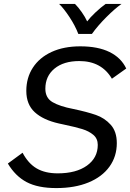

<svg xmlns="http://www.w3.org/2000/svg" viewBox="-20 -947 663 978"><path d="M20 -114 95 -169Q124 -114 167 -89Q210 -64 274 -64Q368 -64 423 -103.5Q478 -143 478 -209Q478 -241 455.5 -260Q433 -279 399 -289.5Q365 -300 303 -313L280 -318Q200 -336 157 -375.5Q114 -415 114 -484Q114 -551 147.5 -602.5Q181 -654 243 -682.5Q305 -711 389 -711Q479 -711 538 -682Q597 -653 623 -598L550 -546Q497 -636 384 -636Q304 -636 257.5 -597.5Q211 -559 211 -495Q211 -448 248 -426.5Q285 -405 353 -392Q424 -377 468.5 -361.5Q513 -346 544 -311.5Q575 -277 575 -218Q575 -150 537.5 -98Q500 -46 430.5 -17.5Q361 11 267 11Q173 11 115.5 -19.5Q58 -50 20 -114ZM281 -927H362Q379 -910 396.5 -885Q414 -860 424 -838Q439 -858 466 -883.5Q493 -909 518 -927H599Q565 -903 521.5 -859.5Q478 -816 448 -774H379Q363 -816 334 -860Q305 -904 281 -927Z"/></svg>

Font: KoHo Medium
Style: Italic
Weight: 500
Italic angle: -10°
Designer: Cadson Demak & Katatrad Team
Foundry: Cadson Demak Co.,Ltd.
Version: Version 1.000